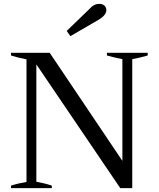

<svg xmlns="http://www.w3.org/2000/svg" viewBox="-20 -973 821 993"><path d="M325 -813 442 -926Q465 -953 493 -953Q511 -953 520.5 -943.5Q530 -934 530 -921Q530 -895 492 -872L344 -786ZM37 -13Q74 -25 117 -32V-666Q67 -676 37 -686V-700H237L613 -141V-667Q568 -676 533 -686V-700H744V-686Q706 -675 664 -667V0H602L168 -640V-33Q213 -25 248 -13V0H37Z"/></svg>

Font: Trirong Medium
Style: Regular
Weight: 500
Designer: Katatrad Team
Foundry: CadsonDemak
Version: Version 1.001